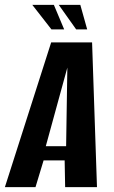

<svg xmlns="http://www.w3.org/2000/svg" viewBox="-51 -764 465 784"><path d="M-31 0 158 -591H325L345 0H215L213 -109H127L94 0ZM136 -167H219L224 -488ZM305 -644H260L189 -744H277ZM211 -644H159L81 -744H169Z"/></svg>

Font: Alumni Sans
Style: Bold Italic
Weight: 700
Italic angle: -8°
Designer: Robert E. Leuschke
Foundry: Robert E. Leuschke
Version: Version 1.016